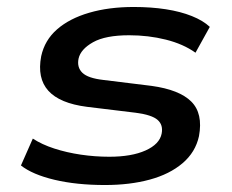

<svg xmlns="http://www.w3.org/2000/svg" viewBox="-20 -521 666 550"><path d="M281 9Q199 9 136 -6Q73 -21 40 -47L74 -124Q100 -107 135.5 -95.5Q171 -84 211.5 -78Q252 -72 293 -72Q357 -72 397 -90Q437 -108 443 -138Q448 -163 431.5 -177.5Q415 -192 369 -198L229 -215Q151 -225 118.5 -261Q86 -297 98 -360Q108 -406 143.5 -437Q179 -468 235.5 -484.5Q292 -501 363 -501Q413 -501 455 -494.5Q497 -488 529.5 -475Q562 -462 581 -444L540 -370Q505 -395 455 -407.5Q405 -420 350 -420Q282 -420 246.5 -400Q211 -380 205 -353Q200 -328 216 -312.5Q232 -297 276 -292L414 -275Q494 -264 528 -230Q562 -196 550 -131Q540 -85 503 -53.5Q466 -22 409 -6.5Q352 9 281 9Z"/></svg>

Font: Nunito Sans 10pt Expanded SemiBold
Style: Italic
Weight: 600
Width: 7
Italic angle: -9°
Designer: Vernon Adams
Foundry: Vernon Adams
Version: Version 3.101;gftools[0.9.27]